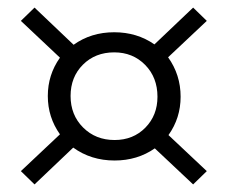

<svg xmlns="http://www.w3.org/2000/svg" viewBox="-20 -486 600 506"><path d="M456 -231Q456 -175 424 -130L525 -35L489 0L388 -95Q342 -63 282 -63Q220 -63 173 -97L71 0L35 -35L138 -132Q106 -177 106 -233Q106 -289 138 -334L35 -431L71 -466L174 -368Q220 -401 281 -401Q341 -401 387 -369L489 -466L525 -431L423 -335Q456 -289 456 -231ZM282 -117Q331 -117 363 -149.5Q395 -182 395 -231Q395 -282 362.5 -315Q330 -348 281 -348Q231 -348 198.5 -315.5Q166 -283 166 -233Q166 -183 199 -150Q232 -117 282 -117Z"/></svg>

Font: EauTestInfant
Style: Regular
Weight: 400
Designer: Christian Thalmann (Catharsis Fonts)
Version: Version 0.001;PS 000.001;hotconv 1.0.88;makeotf.lib2.5.64775